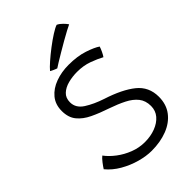

<svg xmlns="http://www.w3.org/2000/svg" viewBox="-233 -831 962 962"><g transform="rotate(-45 248.5 -350.0)"><path d="M251.5 41.5Q213.5 41.5 169.2 29.2Q125 17 84.2 -6.5Q43.5 -30 16 -63.5Q23 -75 36.2 -92.2Q49.5 -109.5 59.5 -117Q79 -90.5 110.2 -66.8Q141.5 -43 179.8 -28.2Q218 -13.5 258 -13.5Q299.5 -13.5 333.5 -26.5Q367.5 -39.5 387.8 -63.2Q408 -87 408 -120Q408 -158 387.8 -183.2Q367.5 -208.5 332.2 -226.2Q297 -244 252 -259.5Q201 -276.5 160.5 -295.8Q120 -315 96.8 -343.8Q73.5 -372.5 73.5 -418.5Q73.5 -464.5 99.2 -495.5Q125 -526.5 167.8 -542.2Q210.5 -558 261.5 -558Q323.5 -558 369.2 -542.8Q415 -527.5 436.5 -512.5Q433 -501 425.8 -485.8Q418.5 -470.5 412 -461.5Q385.5 -476 348.5 -489.5Q311.5 -503 266.5 -503Q233 -503 202.5 -495Q172 -487 152.8 -469Q133.5 -451 133.5 -420Q133.5 -379.5 173 -354.2Q212.5 -329 267 -311Q363.5 -280 416 -237.8Q468.5 -195.5 468.5 -125Q468.5 -71 440 -33.8Q411.5 3.5 362.2 22.5Q313 41.5 251.5 41.5ZM361 -742Q375 -735.5 388 -722.2Q401 -709 407 -699.5Q398 -695.5 377.2 -684.5Q356.5 -673.5 330.8 -658.8Q305 -644 279.8 -629Q254.5 -614 235.2 -602.2Q216 -590.5 209 -585.5Q203 -587 190.8 -592.5Q178.5 -598 173.5 -601.5Q185 -615.5 209.5 -637Q234 -658.5 263.5 -681Q293 -703.5 319.8 -720.5Q346.5 -737.5 361 -742Z"/></g></svg>

Font: Grandstander ExtraLight
Style: Regular
Weight: 200
Designer: Tyler Finck
Foundry: Etcetera Type Co
Version: Version 1.200; ttfautohint (v1.8.3)